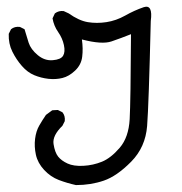

<svg xmlns="http://www.w3.org/2000/svg" viewBox="-20 -237 540 569"><path d="M205.1 311.5Q178.7 305.7 154.3 296.4Q129.9 287.1 110.8 266.6Q91.8 246.1 86.4 221.7Q81.1 197.3 84 174.3Q86.9 151.4 96.2 135.3Q105.5 119.1 116.2 103.5L134.8 89.8L151.4 88.9L165 95.7Q173.8 106.4 171.9 122.1L165 135.7Q134.8 165 138.7 189.9Q142.6 214.8 152.3 227.1Q162.1 239.3 180.2 247.6Q198.2 255.9 227.1 254.4Q255.9 252.9 282.2 242.2Q308.6 231.4 335 200.7Q361.3 169.9 364.3 116.2Q367.2 62.5 368.2 -135.7Q338.9 -124 310.5 -114.3Q282.2 -104.5 222.7 -120.1Q226.6 -92.8 223.6 -68.8Q220.7 -44.9 202.6 -27.8Q184.6 -10.7 165 -5.9Q145.5 -1 123.5 -3.4Q101.6 -5.9 81.5 -14.2Q61.5 -22.5 44.9 -41.5Q28.3 -60.5 16.6 -84Q4.9 -107.4 5.9 -136.7L12.7 -150.4Q23.4 -159.2 39.1 -157.2L52.7 -150.4Q58.6 -129.9 64.9 -110.4Q71.3 -90.8 91.8 -73.7Q112.3 -56.6 136.2 -58.6Q160.2 -60.5 167 -71.8Q173.8 -83 169.4 -103.5Q165 -124 152.3 -142.1Q139.6 -160.2 135.7 -182.6L142.6 -197.3Q154.3 -206.1 168.9 -204.1L183.6 -197.3Q213.9 -175.8 240.2 -171.4Q266.6 -167 295.4 -171.4Q324.2 -175.8 351.1 -190.9Q377.9 -206.1 406.2 -215.8Q433.6 -224.6 426.8 -174.8Q420.9 73.2 416 136.2Q411.1 199.2 368.7 242.2Q326.2 285.2 287.6 298.3Q249 311.5 205.1 311.5Z"/></svg>

Font: JasonHandwriting1
Style: Regular
Weight: 400
Version: Version 1.48.20